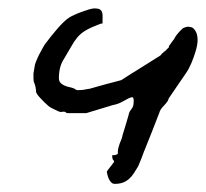

<svg xmlns="http://www.w3.org/2000/svg" viewBox="-20 -440 493 460"><path d="M121.1 -253.4Q121.1 -245.6 125 -241.5Q128.9 -237.3 134.8 -234.9Q140.6 -232.4 146.7 -231.2Q152.8 -230 157.2 -228Q159.7 -227.1 160.9 -225.8Q162.1 -224.6 165 -224.1H168.9Q171.4 -224.1 175.8 -224.4Q180.2 -224.6 191.9 -227.1H193.8Q212.9 -232.4 231.9 -237.8Q251 -243.2 270.5 -248Q293.9 -263.2 317.4 -277.6Q340.8 -292 364.3 -307.1Q366.2 -309.1 366.7 -309.8Q367.2 -310.5 367.2 -310.8Q367.2 -311 367.7 -311.5Q368.2 -312 370.6 -313.5Q373 -316.4 375 -317.4Q377 -318.4 379.4 -321.8Q384.3 -325.7 384.3 -326.2V-326.7Q384.3 -327.1 384.8 -329.1Q384.8 -330.1 385.3 -330.6Q385.3 -331.1 385.7 -331.1Q386.7 -332 386.7 -332.3Q386.7 -332.5 387.7 -333.5Q392.1 -340.3 397 -346.2Q398.4 -348.6 398.7 -349.4Q398.9 -350.1 399.4 -350.8Q399.9 -351.6 400.6 -352.5Q401.4 -353.5 403.3 -356.4Q403.8 -357.4 405.8 -359.6Q407.7 -361.8 410.2 -364.5Q412.6 -367.2 414.8 -369.1Q417 -371.1 418 -372.1Q425.3 -376 431.6 -376Q433.6 -376 438.5 -374.8Q443.4 -373.5 448.2 -366Q453.1 -358.4 453.4 -345.2Q453.6 -332 447.8 -314.5Q444.3 -302.7 438.5 -288.8Q432.6 -274.9 425.8 -265.1L384.8 -205.1Q383.3 -202.1 383.3 -201.7Q383.3 -201.2 382.3 -198.7Q377.4 -191.4 370.6 -184.6Q363.8 -177.7 361.3 -168.9Q352.5 -146 343.8 -123.8Q335 -101.6 325.7 -78.6Q324.7 -77.6 324.7 -76.2Q321.3 -66.9 318.1 -58.6Q314.9 -50.3 311 -41.5Q305.7 -32.7 300.8 -25.1Q295.9 -17.6 289.8 -12Q283.7 -6.3 275.4 -2.9Q267.1 0.5 254.9 0.5Q250 0.5 246.6 -2.9Q243.2 -6.3 241 -11Q238.8 -15.6 237.5 -20.8Q236.3 -25.9 235.8 -28.8Q237.8 -32.2 238.8 -33.2Q239.7 -34.2 242.2 -37.6Q249.5 -47.4 252 -50.3Q253.4 -52.2 253.4 -53.2Q253.4 -53.7 253.2 -54.2Q252.9 -54.7 251 -56.9Q249 -59.1 248.5 -67.9Q252 -68.4 253.7 -68.4Q255.4 -68.4 256.3 -68.6Q257.3 -68.8 258.3 -69.3Q259.3 -69.8 262.2 -71.3Q262.2 -80.6 263.7 -86.2Q265.1 -91.8 266.8 -96.2Q268.6 -100.6 270.5 -105.2Q272.5 -109.9 273.9 -117.2Q277.3 -128.4 280.8 -139.6Q284.2 -150.9 287.6 -162.6Q289.1 -169.9 291 -173.1Q293 -176.3 295.2 -179Q297.4 -181.6 298.8 -185.5Q300.3 -189.5 300.3 -197.8Q300.3 -206.5 297.4 -207H296.4Q293 -207 287.1 -203.9Q281.2 -200.7 271.7 -195.6Q262.2 -190.4 249.5 -188L186.5 -168.9H144.5Q140.6 -168.9 139.4 -169.4Q138.2 -169.9 137.7 -170.7Q137.2 -171.4 136.2 -171.9Q135.3 -172.4 131.8 -172.4Q128.9 -172.4 127.9 -171.9H127Q126 -171.9 124.5 -171.9Q123 -171.9 118.7 -173.8Q114.3 -175.8 104.5 -180.7Q101.1 -182.6 99.9 -183.3Q98.6 -184.1 97.7 -184.8Q96.7 -185.5 95.2 -186.8Q93.8 -188 90.8 -190.9Q89.4 -191.9 86.2 -195.1Q83 -198.2 79.8 -201.7Q76.7 -205.1 73.7 -208.3Q70.8 -211.4 70.3 -212.4Q67.4 -216.8 66.9 -218Q66.4 -219.2 66.4 -220.2Q66.4 -221.2 66.4 -222.9Q66.4 -224.6 65.4 -230Q64 -236.8 63 -239Q62 -241.2 61.3 -243.4Q60.5 -245.6 60.3 -249.5Q60.1 -253.4 60.1 -263.7Q61 -267.6 61.5 -271.7Q62 -275.9 63 -280.8Q63 -284.2 66.2 -292.2Q69.3 -300.3 73.7 -309.1Q78.1 -317.9 82.8 -325.9Q87.4 -334 90.3 -337.4Q95.2 -344.2 102.3 -353Q109.4 -361.8 116.9 -370.6Q124.5 -379.4 132.3 -387Q140.1 -394.5 146.5 -398.4Q150.4 -400.9 158.4 -404.5Q166.5 -408.2 175.8 -411.6Q185.1 -415 193.4 -417.5Q201.7 -419.9 206.5 -419.9Q215.3 -419.9 219.2 -417.5Q223.1 -415 224.6 -410.4Q226.1 -405.8 225.8 -398.9Q225.6 -392.1 225.6 -383.8Q218.3 -382.8 218.3 -382.3Q218.3 -381.8 215.8 -380.9Q213.9 -380.9 212.9 -379.9Q193.8 -372.6 183.1 -365.7Q172.4 -358.9 165 -350.1Q157.7 -341.3 151.1 -329.3Q144.5 -317.4 133.8 -299.8Q127 -289.6 124 -277.8Q121.1 -266.1 121.1 -253.4Z"/></svg>

Font: DimaRavanNevis
Style: regular
Weight: 400
Designer: R.Balvardi
Foundry: Dima Software Group
Version: Version 1.00;May 26, 2019;FontCreator 11.5.0.2427 64-bit